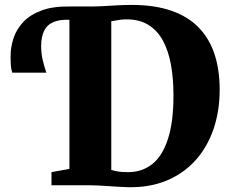

<svg xmlns="http://www.w3.org/2000/svg" viewBox="-20 -770 956 798"><path d="M511 8Q492 7.5 470.8 6.2Q449.5 5 428.8 3.5Q408 2 389 1Q370 0 355.5 0H194V-54.5L268.5 -68V-743H353.5Q386 -743 414 -744.8Q442 -746.5 469.5 -748Q497 -749.5 528 -749.5Q623.5 -749.5 692.8 -725.2Q762 -701 806.2 -655.2Q850.5 -609.5 871.8 -544.2Q893 -479 893 -397.5Q893 -308.5 867.5 -233.8Q842 -159 793 -104.2Q744 -49.5 673.2 -19.8Q602.5 10 511 8ZM515.5 -54.5Q572.5 -55.5 614 -89Q655.5 -122.5 678.2 -193Q701 -263.5 701 -373.5Q701 -443.5 690.5 -501.2Q680 -559 657.2 -601Q634.5 -643 597.2 -666.2Q560 -689.5 507 -689.5Q491.5 -689.5 479 -687.8Q466.5 -686 457.2 -684.2Q448 -682.5 442.5 -682V-64Q453 -60.5 465 -58.2Q477 -56 489.5 -55.2Q502 -54.5 515.5 -54.5ZM31 -468Q26.5 -481 25.2 -497.2Q24 -513.5 24 -536Q24 -574 36.2 -611.2Q48.5 -648.5 77 -678.8Q105.5 -709 153.5 -726.8Q201.5 -744.5 273.5 -743L278.5 -716L273.5 -687.5Q231 -690 203.8 -679Q176.5 -668 163.8 -642.8Q151 -617.5 151 -578.5Q151 -549 157 -522.8Q163 -496.5 172.5 -468Z"/></svg>

Font: Merriweather 48pt Black
Style: Regular
Weight: 900
Version: Version 2.100